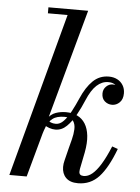

<svg xmlns="http://www.w3.org/2000/svg" viewBox="-54 -792 618 845"><g transform="rotate(5 255.0 -370.0)"><path d="M18.5 0 212.5 -723.5H125.5V-750H301L95 0ZM322 10Q287 10 269 -8.2Q251 -26.5 251 -56Q251 -63 252 -70.5Q253 -78 255 -85L268.5 -139.5Q273 -156.5 279 -179.8Q285 -203 286 -225Q287 -247 277 -261.5Q267 -276 239 -276Q203.5 -276 185.5 -261.5Q167.5 -247 159.8 -227Q152 -207 147 -190H131.5Q142.5 -236 159.5 -259Q176.5 -282 197.8 -289.5Q219 -297 243 -297Q271.5 -297 293.2 -286.5Q315 -276 328.2 -254.8Q341.5 -233.5 345 -202Q348.5 -170.5 340.5 -128L325.5 -53Q325 -49 324.8 -45.8Q324.5 -42.5 324.5 -41Q324.5 -24 345 -24Q364 -24 382.2 -39Q400.5 -54 419.5 -85Q438.5 -116 458.5 -164.5L484 -155.5Q452 -70.5 414.8 -30.2Q377.5 10 322 10ZM202.5 -216.5Q189.5 -216.5 175.8 -221.2Q162 -226 154 -232.5L164 -258Q170 -250.5 179.8 -246.2Q189.5 -242 202.5 -242Q221 -242 237.2 -259.2Q253.5 -276.5 268.2 -304.2Q283 -332 296 -362Q318 -413 347 -441.2Q376 -469.5 417.5 -469.5Q438.5 -469.5 454.8 -461Q471 -452.5 480.2 -437.2Q489.5 -422 489.5 -401.5Q489.5 -375.5 475 -361.2Q460.5 -347 441.5 -347Q423 -347 409.2 -359Q395.5 -371 395.5 -393Q395.5 -411.5 408.2 -424Q421 -436.5 437.5 -436.5Q445 -436.5 457.2 -433Q469.5 -429.5 479 -421.8Q488.5 -414 488.5 -401.5H462.5Q462.5 -414 457.5 -424Q452.5 -434 442.5 -439.5Q432.5 -445 416.5 -445Q389 -445 365.8 -423.8Q342.5 -402.5 323.5 -357Q310 -324.5 292.2 -292Q274.5 -259.5 252.5 -238Q230.5 -216.5 202.5 -216.5Z"/></g></svg>

Font: Bodoni Moda 9pt
Style: Italic
Weight: 400
Italic angle: -13°
Designer: Owen Earl
Foundry: indestructible type
Version: Version 2.005